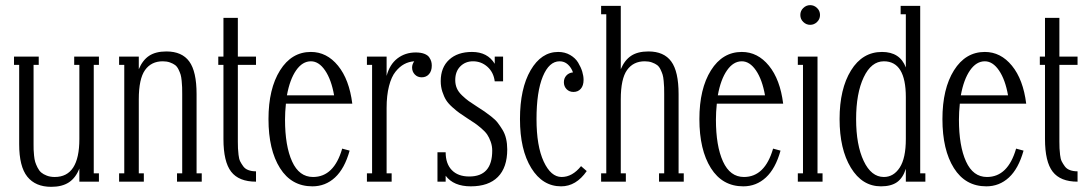

<svg xmlns="http://www.w3.org/2000/svg" viewBox="-20 -703 4211 743"><path d="M362.8 -483.9V-452.1H342.8V-32.2H362.8V0H287.1V-50.8Q272.9 -14.6 246.6 2.7Q220.2 20 178.2 20Q117.2 20 85.7 -19.3Q54.2 -58.6 54.2 -145V-452.1H34.2V-483.9H129.9V-452.1H109.9V-145Q109.9 -131.8 110.1 -124Q110.4 -116.2 111.8 -101.1Q113.3 -85.9 116.2 -76.4Q119.1 -66.9 125.2 -54.7Q131.3 -42.5 139.6 -35.4Q147.9 -28.3 161.4 -23.2Q174.8 -18.1 191.9 -18.1Q287.1 -18.1 287.1 -165V-452.1H267.1V-483.9Z M740.7 -338.9V-32.2H760.7V0H665V-32.2H685.1V-338.9Q685.1 -356 684.8 -365Q684.6 -374 683.1 -389.6Q681.6 -405.3 679 -414.1Q676.3 -422.9 670.9 -434.1Q665.5 -445.3 657.7 -451.2Q649.9 -457 637.7 -461.4Q625.5 -465.8 609.9 -465.8Q565.4 -465.8 541.3 -431.9Q517.1 -397.9 517.1 -318.8V-32.2H536.6V0H440.9V-32.2H460.9V-452.1H440.9V-483.9H517.1V-435.1Q531.7 -470.2 557.1 -487.1Q582.5 -503.9 624 -503.9Q684.1 -503.9 712.4 -465.1Q740.7 -426.3 740.7 -338.9Z M970.7 -483.9V-452.1H900.4V-154.8Q900.4 -138.2 900.9 -128.9Q901.4 -119.6 903.1 -103.8Q904.8 -87.9 909.4 -78.6Q914.1 -69.3 921.4 -59.3Q928.7 -49.3 941.4 -44.7Q954.1 -40 970.7 -40V0Q904.3 0 874.5 -38.6Q844.7 -77.1 844.7 -165V-452.1H824.7V-483.9H844.7V-633.8H900.4V-483.9Z M1191.4 -18.1Q1272.5 -18.1 1304.2 -127.9L1333 -120.1Q1313.5 -50.3 1276.4 -16.1Q1239.3 18.1 1189 18.1Q1107.9 18.1 1063.5 -52.5Q1019 -123 1019 -242.2Q1019 -359.4 1063.7 -430.7Q1108.4 -502 1183.1 -502Q1244.6 -502 1288.1 -448.7Q1331.5 -395.5 1343.3 -301.8H1086.4Q1083 -268.6 1083 -240.2Q1083 -138.2 1110.4 -78.1Q1137.7 -18.1 1191.4 -18.1ZM1183.1 -465.8Q1150.4 -465.8 1126 -430.9Q1101.6 -396 1090.3 -334H1272.9Q1262.2 -395 1238 -430.4Q1213.9 -465.8 1183.1 -465.8Z M1588.9 -500Q1608.4 -500 1621.8 -494.9Q1635.3 -489.7 1641.1 -481Q1647 -472.2 1648.9 -464.8Q1650.9 -457.5 1650.9 -449.2Q1650.9 -428.2 1640.1 -416Q1629.4 -403.8 1611.8 -403.8Q1595.7 -403.8 1585.2 -414.8Q1574.7 -425.8 1574.7 -441.9Q1574.7 -454.1 1583 -465.8Q1562 -464.4 1544.2 -454.8Q1526.4 -445.3 1510.5 -425.5Q1494.6 -405.8 1485.4 -369.9Q1476.1 -334 1476.1 -285.2V-32.2H1495.6V0H1399.9V-32.2H1419.9V-452.1H1399.9V-483.9H1476.1V-409.2Q1487.8 -453.6 1517.8 -476.8Q1547.9 -500 1588.9 -500Z M1826.7 -290Q1845.2 -278.3 1855 -271.5Q1864.7 -264.6 1880.9 -252.2Q1897 -239.7 1906 -228Q1915 -216.3 1924.6 -200.7Q1934.1 -185.1 1938.5 -166Q1942.9 -147 1942.9 -125Q1942.9 -54.7 1906.7 -18.3Q1870.6 18.1 1801.8 18.1Q1735.4 18.1 1704.6 -22.9V0H1672.9V-113.8H1704.6Q1704.6 -69.3 1728.5 -44.7Q1752.4 -20 1795.9 -20Q1884.8 -20 1884.8 -120.1Q1884.8 -138.2 1878.9 -154.5Q1873 -170.9 1865.5 -182.1Q1857.9 -193.4 1842.8 -206.3Q1827.6 -219.2 1817.6 -226.1Q1807.6 -232.9 1788.6 -245.1Q1768.6 -258.3 1757.8 -265.9Q1747.1 -273.4 1731 -287.8Q1714.8 -302.2 1706.5 -315.4Q1698.2 -328.6 1691.9 -347.9Q1685.5 -367.2 1685.5 -389.2Q1685.5 -441.9 1718 -471.9Q1750.5 -502 1806.6 -502Q1866.7 -502 1894.5 -456.1V-483.9H1926.8V-388.2H1894.5Q1890.1 -423.3 1866.2 -444.6Q1842.3 -465.8 1810.5 -465.8Q1780.8 -465.8 1761.2 -446Q1741.7 -426.3 1741.7 -393.1Q1741.7 -376 1747.8 -361.6Q1753.9 -347.2 1768.1 -333.7Q1782.2 -320.3 1793.7 -312Q1805.2 -303.7 1826.7 -290Z M2228.5 -60.1 2250.5 -41Q2209.5 18.1 2151.4 18.1Q2079.6 18.1 2035.9 -52.7Q1992.2 -123.5 1992.2 -242.2Q1992.2 -360.4 2033.4 -431.2Q2074.7 -502 2140.1 -502Q2166 -502 2186.3 -490.2Q2206.5 -478.5 2217.3 -460.7Q2228 -442.9 2233.2 -425.8Q2238.3 -408.7 2238.3 -394Q2238.3 -371.6 2227.5 -359.4Q2216.8 -347.2 2199.2 -347.2Q2183.1 -347.2 2172.6 -357.9Q2162.1 -368.7 2162.1 -384.8Q2162.1 -400.4 2171.9 -410.9Q2181.6 -421.4 2197.3 -422.9Q2190.9 -441.4 2177.5 -453.6Q2164.1 -465.8 2145.5 -465.8Q2105 -465.8 2080.6 -407Q2056.2 -348.1 2056.2 -242.2Q2056.2 -137.7 2084 -77.9Q2111.8 -18.1 2153.3 -18.1Q2194.8 -18.1 2228.5 -60.1Z M2606 -338.9V-32.2H2626V0H2530.3V-32.2H2550.3V-338.9Q2550.3 -356 2550 -365Q2549.8 -374 2548.3 -389.6Q2546.9 -405.3 2544.2 -414.1Q2541.5 -422.9 2536.1 -434.1Q2530.8 -445.3 2522.9 -451.2Q2515.1 -457 2502.9 -461.4Q2490.7 -465.8 2475.1 -465.8Q2430.7 -465.8 2406.5 -431.9Q2382.3 -397.9 2382.3 -318.8V-32.2H2401.9V0H2306.2V-32.2H2326.2V-647.9H2306.2V-680.2H2382.3V-435.1Q2397 -470.2 2422.4 -487.1Q2447.8 -503.9 2489.3 -503.9Q2549.3 -503.9 2577.6 -465.1Q2606 -426.3 2606 -338.9Z M2858.9 -18.1Q2939.9 -18.1 2971.7 -127.9L3000.5 -120.1Q2981 -50.3 2943.8 -16.1Q2906.7 18.1 2856.4 18.1Q2775.4 18.1 2731 -52.5Q2686.5 -123 2686.5 -242.2Q2686.5 -359.4 2731.2 -430.7Q2775.9 -502 2850.6 -502Q2912.1 -502 2955.6 -448.7Q2999 -395.5 3010.7 -301.8H2753.9Q2750.5 -268.6 2750.5 -240.2Q2750.5 -138.2 2777.8 -78.1Q2805.2 -18.1 2858.9 -18.1ZM2850.6 -465.8Q2817.9 -465.8 2793.5 -430.9Q2769 -396 2757.8 -334H2940.4Q2929.7 -395 2905.5 -430.4Q2881.3 -465.8 2850.6 -465.8Z M3141.8 -617.9Q3130.4 -606.9 3115.2 -606.9Q3100.1 -606.9 3088.6 -617.9Q3077.1 -628.9 3077.1 -645Q3077.1 -661.1 3088.6 -672.1Q3100.1 -683.1 3115.2 -683.1Q3130.4 -683.1 3141.8 -672.1Q3153.3 -661.1 3153.3 -645Q3153.3 -628.9 3141.8 -617.9ZM3163.1 0H3067.4V-32.2H3087.4V-452.1H3067.4V-483.9H3143.6V-32.2H3163.1Z M3389.2 18.1Q3316.4 18.1 3272.7 -54Q3229 -126 3229 -242.2Q3229 -358.9 3273.2 -430.4Q3317.4 -502 3393.1 -502Q3462.9 -502 3485.4 -441.9V-647.9H3465.3V-680.2H3541V-32.2H3561V0H3485.4V-49.8Q3474.1 -14.2 3451.2 2Q3428.2 18.1 3389.2 18.1ZM3400.4 -18.1Q3438 -18.1 3461.7 -54.4Q3485.4 -90.8 3485.4 -165V-327.1Q3485.4 -465.8 3400.4 -465.8Q3351.6 -465.8 3322.3 -403.8Q3293 -341.8 3293 -242.2Q3293 -142.1 3322.3 -80.1Q3351.6 -18.1 3400.4 -18.1Z M3799.3 -18.1Q3880.4 -18.1 3912.1 -127.9L3940.9 -120.1Q3921.4 -50.3 3884.3 -16.1Q3847.2 18.1 3796.9 18.1Q3715.8 18.1 3671.4 -52.5Q3627 -123 3627 -242.2Q3627 -359.4 3671.6 -430.7Q3716.3 -502 3791 -502Q3852.5 -502 3896 -448.7Q3939.5 -395.5 3951.2 -301.8H3694.3Q3690.9 -268.6 3690.9 -240.2Q3690.9 -138.2 3718.3 -78.1Q3745.6 -18.1 3799.3 -18.1ZM3791 -465.8Q3758.3 -465.8 3733.9 -430.9Q3709.5 -396 3698.2 -334H3880.9Q3870.1 -395 3845.9 -430.4Q3821.8 -465.8 3791 -465.8Z M4149.9 -483.9V-452.1H4079.6V-154.8Q4079.6 -138.2 4080.1 -128.9Q4080.6 -119.6 4082.3 -103.8Q4084 -87.9 4088.6 -78.6Q4093.3 -69.3 4100.6 -59.3Q4107.9 -49.3 4120.6 -44.7Q4133.3 -40 4149.9 -40V0Q4083.5 0 4053.7 -38.6Q4023.9 -77.1 4023.9 -165V-452.1H4003.9V-483.9H4023.9V-633.8H4079.6V-483.9Z"/></svg>

Font: Margherita Light
Style: Regular
Weight: 300
Designer: James Puckett
Foundry: Dunwich Type Founders
Version: Version 1.008;hotconv 1.0.109;makeotfexe 2.5.65596